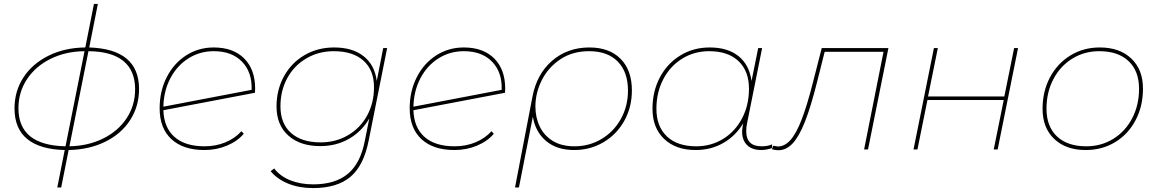

<svg xmlns="http://www.w3.org/2000/svg" viewBox="-20 -762 5910 979"><path d="M330 3 292 194H272L310 3Q184 0 119 -53Q54 -106 54 -209Q54 -298 100 -368Q146 -438 228.5 -478.5Q311 -519 415 -520L459 -742H479L435 -520Q689 -512 689 -308Q689 -220 643.5 -149.5Q598 -79 516 -39Q434 1 330 3ZM314 -16 411 -501Q315 -500 238 -462Q161 -424 117.5 -358Q74 -292 74 -210Q74 -21 314 -16ZM669 -307Q669 -402 609 -451Q549 -500 431 -501L334 -16Q430 -18 506.5 -56Q583 -94 626 -159.5Q669 -225 669 -307Z M1281 -310 1280 -289 813 -200Q816 -111 870 -63.5Q924 -16 1023 -16Q1081 -16 1130 -36.5Q1179 -57 1211 -93L1223 -80Q1191 -42 1137.5 -19.5Q1084 3 1022 3Q914 3 854 -52.5Q794 -108 794 -210Q794 -297 830 -368Q866 -439 929 -479.5Q992 -520 1070 -520Q1169 -520 1225 -464Q1281 -408 1281 -310ZM813 -218 1263 -304Q1266 -394 1214 -447.5Q1162 -501 1070 -501Q999 -501 941 -464.5Q883 -428 849 -363.5Q815 -299 813 -218Z M1954 -517 1860 -46Q1835 82 1767 139.5Q1699 197 1576 197Q1506 197 1450 174.5Q1394 152 1360 111L1378 97Q1409 137 1460.5 157.5Q1512 178 1577 178Q1689 178 1753.5 124.5Q1818 71 1840 -43L1863 -158Q1825 -92 1760 -54.5Q1695 -17 1613 -17Q1510 -17 1450 -71Q1390 -125 1390 -219Q1390 -304 1428 -373Q1466 -442 1533 -481Q1600 -520 1684 -520Q1778 -520 1834.5 -475Q1891 -430 1901 -349L1934 -517ZM1887 -317Q1887 -405 1833 -453Q1779 -501 1682 -501Q1605 -501 1542.5 -464.5Q1480 -428 1445 -364Q1410 -300 1410 -220Q1410 -132 1464 -84Q1518 -36 1615 -36Q1692 -36 1754.5 -72.5Q1817 -109 1852 -173Q1887 -237 1887 -317Z M2556 -310 2555 -289 2088 -200Q2091 -111 2145 -63.5Q2199 -16 2298 -16Q2356 -16 2405 -36.5Q2454 -57 2486 -93L2498 -80Q2466 -42 2412.5 -19.5Q2359 3 2297 3Q2189 3 2129 -52.5Q2069 -108 2069 -210Q2069 -297 2105 -368Q2141 -439 2204 -479.5Q2267 -520 2345 -520Q2444 -520 2500 -464Q2556 -408 2556 -310ZM2088 -218 2538 -304Q2541 -394 2489 -447.5Q2437 -501 2345 -501Q2274 -501 2216 -464.5Q2158 -428 2124 -363.5Q2090 -299 2088 -218Z M3202 -301Q3202 -216 3163.5 -146.5Q3125 -77 3057.5 -37Q2990 3 2908 3Q2819 3 2764.5 -43Q2710 -89 2697 -167L2626 194H2606L2695 -269Q2717 -385 2795.5 -452.5Q2874 -520 2985 -520Q3087 -520 3144.5 -462Q3202 -404 3202 -301ZM3182 -300Q3182 -395 3130 -448Q3078 -501 2984 -501Q2899 -501 2837 -459.5Q2775 -418 2742.5 -353Q2710 -288 2710 -219Q2710 -163 2732 -117Q2754 -71 2798.5 -43.5Q2843 -16 2909 -16Q2985 -16 3047.5 -53.5Q3110 -91 3146 -156Q3182 -221 3182 -300Z M3917 -26 3916 -7Q3906 -3 3890.5 0Q3875 3 3862 3Q3815 3 3789.5 -22Q3764 -47 3764 -91Q3764 -102 3768 -126L3770 -134Q3732 -70 3669 -33.5Q3606 3 3527 3Q3426 3 3366.5 -53.5Q3307 -110 3307 -207Q3307 -296 3344.5 -367Q3382 -438 3448.5 -479Q3515 -520 3599 -520Q3691 -520 3746 -475.5Q3801 -431 3812 -349L3846 -517H3866L3789 -132Q3785 -113 3785 -93Q3785 -16 3863 -16Q3895 -16 3917 -26ZM3799 -309Q3799 -400 3745.5 -450.5Q3692 -501 3596 -501Q3520 -501 3458.5 -463Q3397 -425 3362 -358Q3327 -291 3327 -208Q3327 -117 3380.5 -66.5Q3434 -16 3530 -16Q3606 -16 3667.5 -54Q3729 -92 3764 -159Q3799 -226 3799 -309Z M4510 -517 4406 0H4386L4485 -498H4185L4146 -343Q4114 -216 4084 -140.5Q4054 -65 4021.5 -30.5Q3989 4 3949 4Q3934 4 3916 -1L3922 -19Q3942 -15 3946 -15Q3981 -15 4010.5 -48Q4040 -81 4068 -153.5Q4096 -226 4127 -349L4170 -517Z M4742 -517H4762L4712 -270H5101L5151 -517H5171L5067 0H5047L5098 -252H4709L4658 0H4638Z M5296 -207Q5296 -296 5333.5 -367Q5371 -438 5437.5 -479Q5504 -520 5588 -520Q5689 -520 5748.5 -463.5Q5808 -407 5808 -310Q5808 -221 5770.5 -149.5Q5733 -78 5666.5 -37.5Q5600 3 5516 3Q5415 3 5355.5 -53.5Q5296 -110 5296 -207ZM5788 -309Q5788 -400 5734.5 -450.5Q5681 -501 5585 -501Q5509 -501 5447.5 -463Q5386 -425 5351 -358Q5316 -291 5316 -208Q5316 -117 5369.5 -66.5Q5423 -16 5519 -16Q5595 -16 5656.5 -54Q5718 -92 5753 -159Q5788 -226 5788 -309Z"/></svg>

Font: Montserrat Alternates Thin
Style: Italic
Weight: 250
Italic angle: -11.3°
Designer: Julieta Ulanovsky
Foundry: Julieta Ulanovsky
Version: Version 7.200